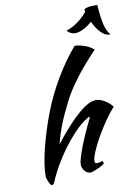

<svg xmlns="http://www.w3.org/2000/svg" viewBox="-115 -1143 909 1264"><g transform="rotate(-10 339.5 -510.5)"><path d="M96 -17Q96 -52 103 -99.5Q110 -147 123.5 -201Q137 -255 155.5 -314Q174 -373 197 -432Q217 -485 243.5 -539Q270 -593 301 -645Q332 -697 365.5 -744Q399 -791 433 -830Q449 -830 467.5 -826Q486 -822 503.5 -815.5Q521 -809 535.5 -800Q550 -791 559 -782Q484 -705 424 -626.5Q364 -548 329 -479Q310 -441 294.5 -408Q279 -375 266 -342.5Q253 -310 242.5 -277.5Q232 -245 223 -209Q415 -454 508 -454Q534 -454 564 -437Q594 -420 617 -391Q586 -357 553 -309Q520 -261 492.5 -212.5Q465 -164 447.5 -122.5Q430 -81 430 -61Q430 -51 433 -47.5Q436 -44 446 -44Q461 -44 470 -48Q479 -52 481 -52Q486 -44 487 -41Q488 -38 488 -36Q488 -32 476 -24.5Q464 -17 447.5 -9.5Q431 -2 415 4Q399 10 391 10Q381 10 371 4.5Q361 -1 353.5 -10Q346 -19 341.5 -30Q337 -41 337 -53Q337 -68 345.5 -97.5Q354 -127 369 -166.5Q384 -206 405 -253Q426 -300 450 -349Q450 -353 446 -353Q443 -353 430.5 -345Q418 -337 407 -329Q371 -302 334.5 -262.5Q298 -223 263.5 -176Q229 -129 198.5 -76.5Q168 -24 146 29Q143 36 137 42Q131 48 127 48Q124 48 118.5 41Q113 34 108.5 23.5Q104 13 100 2Q96 -9 96 -17ZM627 -1068Q630 -1023 634.5 -989.5Q639 -956 645 -932Q651 -908 659.5 -892Q668 -876 679 -864Q677 -863 670 -863Q644 -863 615.5 -892.5Q587 -922 566 -967Q538 -942 507 -926.5Q476 -911 452 -911Q422 -911 398 -937Q439 -951 474 -976Q509 -1001 541 -1039L538 -1055Q558 -1069 599 -1069Q611 -1069 616.5 -1069Q622 -1069 627 -1068Z"/></g></svg>

Font: Sweet Mavka Script
Style: Regular
Weight: 500
Designer: Pablo Impallari/Anastassiya Vishnevskaya
Foundry: Pablo Impallari/ Anastassiya Vishnevskaya
Version: Version 2.0/www.impallari.com/   behance.net/sweetcherry